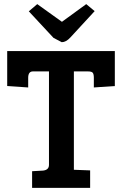

<svg xmlns="http://www.w3.org/2000/svg" viewBox="-20 -913 593 933"><path d="M218 -112V-566H140Q117 -566 117 -535V-488L15 -495V-665H538V-495L436 -488V-535Q436 -552 431 -559Q426 -566 407 -566H339V-88L418 -85V0H136V-81L189 -84Q218 -87 218 -112ZM399 -893 440 -859 322 -731Q301 -708 280 -708L240 -729L120 -858L161 -893L281 -807Z"/></svg>

Font: Bree Serif
Style: Regular
Weight: 400
Designer: Veronika Burian, Jos Scaglione
Foundry: TypeTogether
Version: Version 1.002